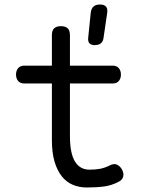

<svg xmlns="http://www.w3.org/2000/svg" viewBox="-20 -821 640 851"><path d="M480 -530Q497 -530 506.5 -519Q516 -508 516 -490.5Q516 -473 506.5 -462Q497 -451 480 -451H290V-218Q290 -142 312 -105.5Q334 -69 377 -69Q401 -69 421.5 -72.5Q442 -76 465 -87Q483 -97 496.5 -92Q510 -87 520 -71Q530 -53 526 -38Q522 -23 505 -15Q475 1 441.5 5.5Q408 10 365 10Q331 10 302.5 -2Q274 -14 253.5 -40Q233 -66 221.5 -105.5Q210 -145 210 -200V-451H87Q70 -451 60.5 -462Q51 -473 51 -490.5Q51 -508 60.5 -519Q70 -530 87 -530H210V-665Q210 -686 220 -695.5Q230 -705 250 -705Q270 -705 280 -695.5Q290 -686 290 -665V-530ZM400 -621Q384 -621 376.5 -629Q369 -637 371 -654L382 -763Q384 -782 394 -791.5Q404 -801 423 -801Q442 -801 450 -791.5Q458 -782 455 -763L439 -654Q437 -637 427 -629Q417 -621 400 -621Z"/></svg>

Font: Maple Mono NL Light
Style: Regular
Weight: 300
Monospace: yes
Designer: subframe7536
Version: Version 7.000